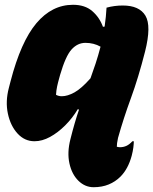

<svg xmlns="http://www.w3.org/2000/svg" viewBox="-20 -579 640 802"><path d="M274 3Q283 -33 292 -64Q301 -95 310 -121L305 -123Q283 -86 252.5 -55.5Q222 -25 189 -7Q156 11 124 11Q83 11 53.5 -21Q24 -53 13 -104Q2 -155 17 -212L24 -239Q67 -405 132 -482Q197 -559 285 -559Q335 -559 365.5 -532.5Q396 -506 410 -467L417 -468Q423 -509 425 -547Q458 -556 493 -556Q562 -556 587.5 -513.5Q613 -471 586 -364Q558 -254 527 -169.5Q496 -85 473 -3Q470 10 469 19Q468 28 468 34Q476 36 481 36Q495 36 507.5 30.5Q520 25 533 11H539Q539 21 537 37Q535 53 530 72Q515 127 483 159Q462 180 434 191.5Q406 203 371 203Q335 203 307.5 176Q280 149 270 103.5Q260 58 274 3ZM214 -183Q225 -177 238 -177Q262 -177 291 -193Q320 -209 358 -252Q369 -282 379.5 -314Q390 -346 400 -384Q386 -392 370 -396Q354 -400 337 -400Q304 -400 279 -372.5Q254 -345 231 -266L228 -255Q222 -234 218.5 -217.5Q215 -201 214 -183Z"/></svg>

Font: Recursive Sn Csl St Blk
Style: Italic
Weight: 900
Italic angle: -15°
Version: Version 1.079;hotconv 1.0.112;makeotfexe 2.5.65598; ttfautoh